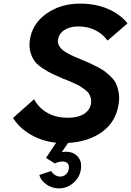

<svg xmlns="http://www.w3.org/2000/svg" viewBox="-20 -780 724 1060"><path d="M636 -213Q623 -110 546 -53.5Q469 3 356 9L321 60Q371 51 402 77.5Q433 104 427 151Q422 197 386.5 228.5Q351 260 305 260Q268 260 236.5 238.5Q205 217 197 186L263 164Q269 177 283.5 186Q298 195 313 195Q325 195 335.5 189Q346 183 352.5 173Q359 163 360 151Q364 123 341.5 114.5Q319 106 282 122L234 92L290 8Q213 0 150 -36.5Q87 -73 52 -129L168 -232Q195 -183 242.5 -156.5Q290 -130 353 -130Q388 -130 415 -138Q442 -146 460.5 -164.5Q479 -183 483 -211Q485 -226 481 -239Q477 -252 471.5 -262Q466 -272 451.5 -283Q437 -294 427.5 -300.5Q418 -307 396.5 -317Q375 -327 364.5 -331.5Q354 -336 328 -346Q292 -361 270 -371.5Q248 -382 218.5 -401Q189 -420 173.5 -439.5Q158 -459 149 -488.5Q140 -518 144 -553Q155 -646 234 -703Q313 -760 422 -760Q508 -760 575.5 -731Q643 -702 684 -651L574 -556Q515 -634 411 -634Q365 -634 334.5 -613.5Q304 -593 300 -559Q298 -544 304.5 -531Q311 -518 320.5 -508.5Q330 -499 350.5 -487.5Q371 -476 385 -470Q399 -464 427 -452Q458 -439 473 -432.5Q488 -426 516 -411.5Q544 -397 559 -385.5Q574 -374 593.5 -355Q613 -336 621.5 -316.5Q630 -297 635 -270Q640 -243 636 -213Z"/></svg>

Font: Orkney
Style: BoldItalic
Weight: 700
Designer: Samuel Oakes and Alfredo Marco Pradil
Foundry: Alfredo Marco Pradil
Version: 1.0; ttfautohint (v1.5)